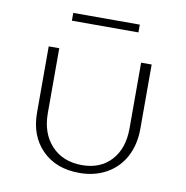

<svg xmlns="http://www.w3.org/2000/svg" viewBox="-72 -677 730 753"><g transform="rotate(10 293.0 -301.0)"><path d="M160 -608H425V-577H160ZM88 -198V-462H130V-204Q130 -123 175.5 -74.5Q221 -26 297 -26Q370 -26 413 -73Q456 -120 456 -200V-462H498V-206Q498 -143 472.5 -95Q447 -47 400 -20.5Q353 6 292 6Q199 6 143.5 -50Q88 -106 88 -198Z"/></g></svg>

Font: Ysabeau SC Light
Style: Regular
Weight: 300
Designer: Christian Thalmann (Catharsis Fonts)
Version: Version 0.003